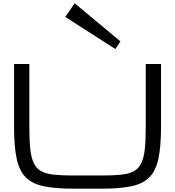

<svg xmlns="http://www.w3.org/2000/svg" viewBox="-20 -1143 1075 1179"><path d="M429.2 15.6Q319.3 15.6 248.5 0.7Q177.7 -14.2 137.9 -54.2Q98.1 -94.2 82.3 -169.4Q66.4 -244.6 66.4 -365.2V-750H160.2V-365.2Q160.2 -282.2 166 -227.5Q171.9 -172.9 188 -140.1Q204.1 -107.4 234.1 -91.3Q264.2 -75.2 312 -70.3Q359.9 -65.4 429.2 -65.4H606Q675.8 -65.4 723.4 -70.3Q771 -75.2 801 -91.3Q831.1 -107.4 847.2 -140.1Q863.3 -172.9 869.1 -227.5Q875 -282.2 875 -365.2V-750H968.8V-365.2Q968.8 -244.6 952.9 -169.4Q937 -94.2 897.2 -54.2Q857.4 -14.2 786.6 0.7Q715.8 15.6 606 15.6ZM688.5 -841.8 380.9 -1039.1 438.5 -1123 719.7 -888.7Z"/></svg>

Font: Michroma
Style: Regular
Weight: 400
Designer: Vernon Adams
Foundry: Vernon Adams
Version: Version 1.100; ttfautohint (v1.8.4.7-5d5b);gftools[0.9.29]